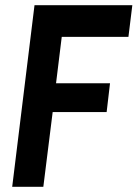

<svg xmlns="http://www.w3.org/2000/svg" viewBox="-20 -720 530 740"><path d="M475 -578H218L196 -399H404L391 -288H183L147 0H27L113 -700H490Z"/></svg>

Font: Kulim Park
Style: Bold Italic
Weight: 700
Italic angle: -8°
Designer: Noponies / Dale Sattler
Foundry: Noponies
Version: Version 1.000; ttfautohint (v1.8.3)